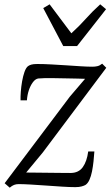

<svg xmlns="http://www.w3.org/2000/svg" viewBox="-20 -857 512 888"><path d="M373.5 -492.5Q362.5 -493 339.5 -493.5Q316.5 -494 288.5 -494.5Q260.5 -495 233 -495.5Q205.5 -496 185 -495.5Q164.5 -495 156.5 -494Q143 -491.5 131.8 -476.2Q120.5 -461 113.2 -439Q106 -417 104.5 -393H75Q74.5 -409 76.2 -432.8Q78 -456.5 82.2 -480.8Q86.5 -505 93.2 -524.2Q100 -543.5 109.5 -551Q115.5 -555.5 125 -558.2Q134.5 -561 152.5 -561Q183 -561 218 -559Q253 -557 287.8 -554.8Q322.5 -552.5 353.5 -550.5Q384.5 -548.5 407.5 -548.5Q419.5 -548.5 430.5 -551Q441.5 -553.5 452.5 -562.5L471.5 -543.5L178 -152L101 -59Q120.5 -59 151.8 -58.5Q183 -58 216 -57.8Q249 -57.5 274.2 -57.2Q299.5 -57 306 -57Q343.5 -57 362.8 -83.8Q382 -110.5 388 -156.5H416.5Q415 -134.5 412.5 -110.5Q410 -86.5 405.5 -64Q401 -41.5 393.5 -25Q386 -8.5 375 -1.5Q369 2 357.5 5.2Q346 8.5 328.5 8.5Q302.5 8.5 267 6.2Q231.5 4 193.8 1.2Q156 -1.5 122 -3.5Q88 -5.5 66 -5.5Q54.5 -5.5 45 -1.8Q35.5 2 25 11L1.5 -9.5L303 -410ZM272.5 -644 180 -819.5 209.5 -837Q234.5 -803.5 259.5 -770.2Q284.5 -737 310 -703Q347 -736.5 376.5 -769.8Q406 -803 443.5 -837L470.5 -814.5L336.5 -644Z"/></svg>

Font: Merriweather 24pt SemiCondensed Light
Style: Italic
Weight: 300
Width: 4
Italic angle: -7.8°
Designer: Eben Sorkin
Foundry: Eben Sorkin
Version: Version 2.101